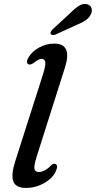

<svg xmlns="http://www.w3.org/2000/svg" viewBox="-20 -938 484 969"><path d="M307.5 -596 165.5 -149Q150.5 -101.5 153.8 -85.8Q157 -70 176.5 -70Q191.5 -70 208.5 -79.8Q225.5 -89.5 238.5 -104.5Q250 -114.5 259.5 -110.5Q274.5 -104 263.5 -78.5Q255.5 -55 232.5 -34.8Q209.5 -14.5 177.8 -2Q146 10.5 111.5 10.5Q59 10.5 47 -23Q35 -56.5 57.5 -126L197 -563Q211.5 -608.5 208.5 -624.8Q205.5 -641 190 -641Q175 -641 151.5 -621.5Q133.5 -608.5 123.5 -613.5Q108 -622.5 124 -648.5Q141.5 -678.5 177.5 -698.2Q213.5 -718 254 -718Q346.5 -718 307.5 -596ZM333 -870.5Q357.5 -895.5 378.5 -908.8Q399.5 -922 420.5 -916.5Q438 -911 442.2 -895.5Q446.5 -880 437.5 -864Q428 -846 410.8 -834.5Q393.5 -823 367 -812.5L260 -763.5Q253 -760.5 246 -761.2Q239 -762 236 -766.5Q233 -772 236.8 -778.2Q240.5 -784.5 246.5 -791Z"/></svg>

Font: Fraunces 9pt Soft
Style: Italic
Weight: 400
Italic angle: -16°
Version: Version 1.000;[0bf87f6ff]